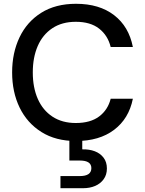

<svg xmlns="http://www.w3.org/2000/svg" viewBox="-20 -732 765 1013"><path d="M381 12Q274 12 198.5 -35.5Q123 -83 83.5 -164.5Q44 -246 44 -350Q44 -453 83 -535Q122 -617 197.5 -664.5Q273 -712 381 -712Q504 -712 582 -652Q660 -592 681 -484H564Q549 -545 503 -581Q457 -617 380 -617Q307 -617 256 -583Q205 -549 179 -489Q153 -429 153 -350Q153 -270 179.5 -210Q206 -150 257 -116.5Q308 -83 380 -83Q457 -83 503 -117.5Q549 -152 564 -211H681Q660 -106 582 -47Q504 12 381 12ZM299 261V197H401Q462 197 462 155Q462 115 401 115H346V-17H414V56Q451 55 480 66Q509 77 526.5 100Q544 123 544 157Q544 190 527 213.5Q510 237 482 249Q454 261 418 261Z"/></svg>

Font: Rethink Sans Medium
Style: Regular
Weight: 500
Designer: The Rethink Sans project authors (Hans Thiessen). DM Sans designed by Colophon Foundry.
Foundry: Rethink Communications LLC
Version: Version 1.001